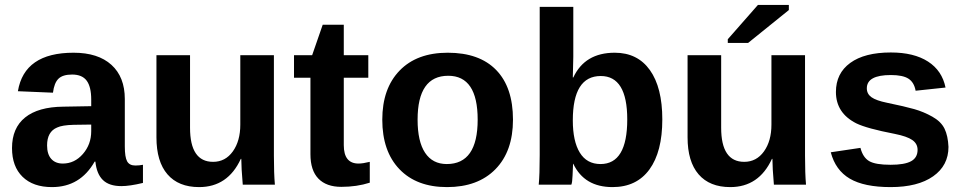

<svg xmlns="http://www.w3.org/2000/svg" viewBox="-20 -753 3929 783"><path d="M192 10Q115 10 72 -32Q29 -74 29 -149Q29 -231 82.5 -274Q136 -317 238 -318L352 -320V-347Q352 -399 333.5 -424Q315 -449 274 -449Q236 -449 218.5 -432Q201 -415 196 -375L53 -381Q79 -538 280 -538Q380 -538 434.5 -488.5Q489 -439 489 -349V-156Q489 -112 498.5 -95Q508 -78 532 -78Q548 -78 563 -81V-7Q509 6 475 6Q425 6 399.5 -19Q374 -44 369 -94H366Q307 10 192 10ZM352 -218V-245L281 -244Q234 -243 213 -233Q172 -216 172 -160Q172 -124 189 -105Q206 -86 236 -86Q284 -86 318 -125Q352 -164 352 -218Z M618 -528H755V-232Q755 -93 849 -93Q899 -93 929.5 -135.5Q960 -178 960 -245V-528H1097V-118Q1097 -45 1101 0H970Q964 -70 964 -105H962Q909 10 792 10Q708 10 663 -42Q618 -94 618 -193Z M1372 9Q1311 9 1278.5 -24.5Q1246 -58 1246 -124V-436H1179V-528H1253L1296 -652H1382V-528H1482V-436H1382V-161Q1382 -86 1442 -86Q1460 -86 1488 -93V-8Q1435 9 1372 9Z M2072 -265Q2072 -136 2000.5 -63Q1929 10 1803 10Q1679 10 1609 -63Q1539 -136 1539 -265Q1539 -392 1609.5 -465Q1680 -538 1806 -538Q1935 -538 2003.5 -467.5Q2072 -397 2072 -265ZM1928 -265Q1928 -444 1808 -444Q1683 -444 1683 -265Q1683 -176 1713.5 -130Q1744 -84 1802 -84Q1928 -84 1928 -265Z M2681 -266Q2681 -134 2628.5 -62Q2576 10 2478 10Q2363 10 2318 -85H2317Q2317 -78 2315 -38Q2314 -9 2310 0H2177Q2181 -40 2181 -121V-725H2318V-522L2316 -437H2318Q2365 -538 2487 -538Q2580 -538 2630.5 -467Q2681 -396 2681 -266ZM2538 -266Q2538 -443 2430 -443Q2316 -443 2316 -262Q2316 -177 2344.5 -130.5Q2373 -84 2429 -84Q2538 -84 2538 -266Z M2784 -528H2921V-232Q2921 -93 3015 -93Q3065 -93 3095.5 -135.5Q3126 -178 3126 -245V-528H3263V-118Q3263 -45 3267 0H3136Q3130 -70 3130 -105H3128Q3075 10 2958 10Q2874 10 2829 -42Q2784 -94 2784 -193ZM3031 -578H2948V-593L3071 -733H3197V-712Z M3848 -154Q3848 -78 3785.5 -34Q3723 10 3612 10Q3504 10 3445.5 -24.5Q3387 -59 3368 -132L3489 -150Q3499 -111 3524.5 -96Q3550 -81 3612 -81Q3669 -81 3695.5 -95.5Q3722 -110 3722 -142Q3722 -167 3700.5 -182Q3679 -197 3629 -207Q3515 -229 3472 -250Q3389 -292 3389 -378Q3389 -454 3447.5 -496.5Q3506 -539 3613 -539Q3707 -539 3764.5 -502Q3822 -465 3836 -396L3714 -383Q3708 -417 3685 -432Q3662 -447 3613 -447Q3515 -447 3515 -393Q3515 -370 3534 -356.5Q3553 -343 3597 -334Q3670 -319 3708.5 -308Q3747 -297 3782.5 -277Q3818 -257 3832 -228Q3846 -199 3848 -154Z"/></svg>

Font: Libra Sans
Style: Bold
Weight: 700
Foundry: Context Ltd
Version: Version 1.000